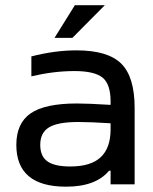

<svg xmlns="http://www.w3.org/2000/svg" viewBox="-20 -700 580 729"><path d="M270 -508.8Q389.2 -508.8 440.2 -458.5Q491.2 -408.2 491.2 -290V0H399.9V-51.8H394Q343.8 8.8 231 8.8Q42 8.8 42 -149.9Q42 -231.9 96.2 -269.5Q150.4 -307.1 272 -307.1Q315.9 -307.1 399.9 -301.8V-314.9Q399.9 -380.4 369.4 -405.3Q338.9 -430.2 262.2 -430.2Q184.6 -430.2 99.1 -410.2V-485.8Q188.5 -508.8 270 -508.8ZM132.8 -149.9Q132.8 -106.9 159.9 -87.4Q187 -67.9 247.1 -67.9Q324.7 -67.9 362.3 -103Q399.9 -138.2 399.9 -209V-231.9Q325.2 -236.8 276.9 -236.8Q199.7 -236.8 166.3 -216.6Q132.8 -196.3 132.8 -149.9ZM187 -556.2 264.2 -680.2H377.9L254.9 -556.2Z"/></svg>

Font: LT Wave Text
Style: Regular
Weight: 400
Designer: Daniel Lyons
Version: Version 2.5 (Glyphs App)